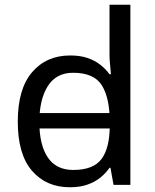

<svg xmlns="http://www.w3.org/2000/svg" viewBox="-20 -780 655 810"><path d="M104 -238V-303H480V-238ZM275 10Q175 10 115 -59.5Q55 -129 55 -267Q55 -405 115.5 -475.5Q176 -546 276 -546Q318 -546 349 -535.5Q380 -525 403 -507Q426 -489 442 -467H448Q447 -480 444.5 -505.5Q442 -531 442 -546V-760H530V0H459L446 -72H442Q426 -49 403 -30.5Q380 -12 348.5 -1Q317 10 275 10ZM289 -63Q374 -63 408.5 -109.5Q443 -156 443 -250V-266Q443 -366 410 -419.5Q377 -473 288 -473Q217 -473 181.5 -416.5Q146 -360 146 -265Q146 -169 181.5 -116Q217 -63 289 -63Z"/></svg>

Font: lhindi25
Style: Book
Weight: 400
Designer: Jelle Bosma - Monotype Design Team
Foundry: Monotype Imaging Inc.
Version: Version 2.003